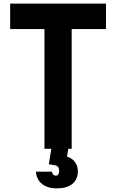

<svg xmlns="http://www.w3.org/2000/svg" viewBox="-20 -820 640 1058"><path d="M225 0V-660H36V-800H564V-660H375V0ZM266 -20H360L349 43Q378 52 393.5 73.5Q409 95 409 124Q409 169 378.5 193.5Q348 218 293 218Q242 218 211.5 193.5Q181 169 178 126H266Q268 136 273.5 142Q279 148 287 148Q296 148 301 141Q306 134 306 122Q306 109 300.5 101Q295 93 284 91L249 85Z"/></svg>

Font: Martian Mono Condensed SemiBold
Style: Regular
Weight: 600
Width: 3
Designer: Roman Shamin
Foundry: Evil Martians
Version: Version 1.000